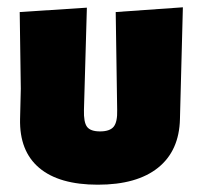

<svg xmlns="http://www.w3.org/2000/svg" viewBox="-20 -495 552 526"><path d="M35 -169 37 -252 34 -462 218 -474 210 -194Q209 -160 218.5 -147.5Q228 -135 254 -135Q281 -135 291.5 -148Q302 -161 301 -194L297 -462L481 -475L473 -169Q471 -82 413 -35.5Q355 11 248 11Q142 11 87.5 -35Q33 -81 35 -169Z"/></svg>

Font: Luna Sans Black
Style: Regular
Weight: 900
Designer: Juan Pablo del Peral
Foundry: Huerta Tipografica
Version: Version 2.001; ttfautohint (v1.5)